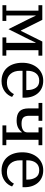

<svg xmlns="http://www.w3.org/2000/svg" viewBox="937 -1507 582 2496"><g transform="rotate(90 1228.0 -259.0)"><path d="M48 -50H119V-468H48V-518H238L377 -239H381L520 -518H704V-468H633V-50H704V0H466V-50H537V-431H533L497 -354L359 -78L221 -354L185 -431H181V-50H252V0H48Z M1034 12Q978 12 933.5 -7.5Q889 -27 858.5 -62.5Q828 -98 812 -148Q796 -198 796 -259Q796 -320 813.5 -370Q831 -420 862 -455.5Q893 -491 935.5 -510.5Q978 -530 1029 -530Q1081 -530 1122 -512Q1163 -494 1191.5 -461.5Q1220 -429 1235 -384.5Q1250 -340 1250 -286V-261H900V-232Q900 -151 941 -104.5Q982 -58 1051 -58Q1111 -58 1147 -83.5Q1183 -109 1203 -149L1240 -125Q1231 -99 1213.5 -74.5Q1196 -50 1170.5 -31Q1145 -12 1111 0Q1077 12 1034 12ZM900 -310H1151V-321Q1151 -391 1121.5 -434.5Q1092 -478 1029 -478Q966 -478 933 -435.5Q900 -393 900 -322Z M1610 -50H1701V-252H1697Q1674 -220 1637.5 -202Q1601 -184 1547 -184Q1467 -184 1428 -221Q1389 -258 1389 -342V-469H1318V-518H1550V-469H1485V-350Q1485 -294 1508 -271Q1531 -248 1588 -248Q1639 -248 1670 -267Q1701 -286 1701 -323V-469H1636V-518H1868V-469H1797V-50H1868V0H1610Z M2198 12Q2142 12 2097.5 -7.5Q2053 -27 2022.5 -62.5Q1992 -98 1976 -148Q1960 -198 1960 -259Q1960 -320 1977.5 -370Q1995 -420 2026 -455.5Q2057 -491 2099.5 -510.5Q2142 -530 2193 -530Q2245 -530 2286 -512Q2327 -494 2355.5 -461.5Q2384 -429 2399 -384.5Q2414 -340 2414 -286V-261H2064V-232Q2064 -151 2105 -104.5Q2146 -58 2215 -58Q2275 -58 2311 -83.5Q2347 -109 2367 -149L2404 -125Q2395 -99 2377.5 -74.5Q2360 -50 2334.5 -31Q2309 -12 2275 0Q2241 12 2198 12ZM2064 -310H2315V-321Q2315 -391 2285.5 -434.5Q2256 -478 2193 -478Q2130 -478 2097 -435.5Q2064 -393 2064 -322Z"/></g></svg>

Font: IBM Plex Serif Text
Style: Regular
Weight: 450
Designer: Mike Abbink, Paul van der Laan, Pieter van Rosmalen
Foundry: Bold Monday
Version: Version 3.001